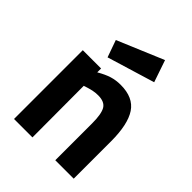

<svg xmlns="http://www.w3.org/2000/svg" viewBox="-217 -875 987 987"><g transform="rotate(45 276.5 -381.5)"><path d="M496 -271V0H362V-267Q362 -336 345.5 -364Q329 -392 282 -392Q262 -392 243.5 -388Q225 -384 195 -374L196 0H62V-500H195V-472Q233 -494 262.5 -503Q292 -512 326 -512Q418 -512 457 -453Q496 -394 496 -271ZM145 -657 397 -763 438 -643 178 -564Z"/></g></svg>

Font: Cairo
Style: Bold
Weight: 700
Designer: Mohamed Gaber
Foundry: Kief Type Foundry
Version: Version 2.100